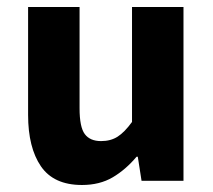

<svg xmlns="http://www.w3.org/2000/svg" viewBox="-20 -516 608 548"><path d="M214 12Q133.3 12 96.7 -41.5Q60.2 -95 60.2 -188V-496H207.1V-207Q207.1 -153.2 222 -133.3Q236.9 -113.3 268.5 -113.3Q296 -113.3 315.8 -126Q335.5 -138.6 356.8 -167.9V-496H503.7V0H384L373.3 -68.6H369.7Q338.8 -31.8 301.7 -9.9Q264.5 12 214 12Z"/></svg>

Font: Source Sans 3
Style: Regular
Weight: 200
Designer: Paul D. Hunt
Foundry: Adobe
Version: Version 3.046;hotconv 1.0.118;makeotfexe 2.5.65603